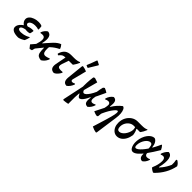

<svg xmlns="http://www.w3.org/2000/svg" viewBox="215 -2031 3571 3571"><g transform="rotate(45 2000.5 -245.5)"><path d="M207 10Q116 10 70.5 -16Q25 -42 25 -89Q25 -119 42 -148.5Q59 -178 88.5 -203Q118 -228 156 -247Q194 -266 235 -275.5Q276 -285 315 -283L324 -275Q322 -257 318.5 -238.5Q315 -220 308 -201Q267 -202 229.5 -198Q192 -194 163 -185.5Q134 -177 117 -164Q100 -151 100 -135Q100 -115 119 -104.5Q138 -94 170 -94Q197 -94 229 -100Q261 -106 293 -118Q325 -130 353 -148L360 -142Q355 -118 347 -93Q339 -68 328 -43Q300 -24 269 -10Q238 4 207 10ZM241 -190Q205 -190 172.5 -201Q140 -212 114.5 -231.5Q89 -251 74.5 -276Q60 -301 60 -330Q60 -369 90 -400Q120 -431 169.5 -448.5Q219 -466 277 -466Q300 -466 322 -462Q344 -458 364 -448Q368 -428 370 -408Q372 -388 372 -367L362 -360Q326 -373 275 -373Q239 -373 209 -363.5Q179 -354 161.5 -337Q144 -320 144 -298Q144 -278 172 -266Q200 -254 250 -252L308 -201Q291 -195 275 -192.5Q259 -190 241 -190Z M513 7 502 4 454 -57 646 -282Q699 -344 735 -380.5Q771 -417 800.5 -437.5Q830 -458 862 -470Q877 -453 888 -436Q899 -419 907 -399L903 -385Q861 -364 825.5 -340Q790 -316 759 -287Q728 -258 699 -221ZM513 7 491 -32Q515 -98 529 -143.5Q543 -189 549.5 -221Q556 -253 556 -278Q556 -324 529.5 -340Q503 -356 442 -343L434 -354Q447 -390 468.5 -417.5Q490 -445 520 -464Q583 -460 602.5 -402Q622 -344 596 -234L616 -228L556 -5ZM804 10Q755 5 728.5 -13.5Q702 -32 692.5 -75Q683 -118 683 -196L674 -199L742 -291Q735 -224 739 -182Q743 -140 761 -121Q779 -102 813 -105.5Q847 -109 900 -131L908 -118Q897 -88 882 -65Q867 -42 848.5 -24Q830 -6 804 10Z M1140 7Q1083 3 1061.5 -33.5Q1040 -70 1052 -137L1106 -418H1202L1132 -217Q1119 -177 1125 -154Q1131 -131 1160.5 -123.5Q1190 -116 1247 -122L1252 -109Q1242 -86 1223.5 -61Q1205 -36 1183 -17.5Q1161 1 1140 7ZM963 -283 943 -296 941 -303Q965 -384 1012 -421Q1059 -458 1138 -458H1213Q1257 -458 1290 -464.5Q1323 -471 1346 -482L1354 -472Q1337 -436 1323 -409.5Q1309 -383 1291 -359L1279 -351H1119Q1078 -351 1053.5 -346.5Q1029 -342 1011 -327.5Q993 -313 968 -283Z M1479 9Q1377 9 1393 -134L1427 -458L1441 -466Q1469 -462 1495 -455Q1521 -448 1546 -436L1477 -167Q1466 -128 1490 -118Q1514 -108 1562 -133L1571 -121Q1557 -79 1533.5 -46Q1510 -13 1479 9ZM1630 -682 1525 -509 1511 -507 1470 -527Q1491 -577 1510 -627Q1529 -677 1547 -727L1558 -730L1628 -694Z M1805 6Q1788 -2 1776.5 -17.5Q1765 -33 1753 -60L1696 -33L1755 -196Q1770 -120 1804 -120Q1824 -120 1849 -143Q1874 -166 1901.5 -209Q1929 -252 1956 -311Q1962 -351 1968.5 -385.5Q1975 -420 1983 -447L2011 -468Q2037 -457 2057 -447Q2077 -437 2095 -424Q2050 -326 2018.5 -262Q1987 -198 1958 -152L1943 -157Q1919 -103 1895.5 -67Q1872 -31 1849.5 -12.5Q1827 6 1805 6ZM1630 239 1615 228 1721 -272 1707 -143Q1703 -223 1706.5 -301Q1710 -379 1721 -455L1744 -468H1755L1838 -441L1748 -107Q1741 -34 1738.5 46.5Q1736 127 1739 223Q1715 229 1686 233Q1657 237 1630 239ZM2031 9Q1980 9 1961 -22Q1942 -53 1949 -124L1961 -249L2011 -278L1998 -200Q1986 -132 2014.5 -112.5Q2043 -93 2107 -128L2116 -117Q2091 -38 2031 9Z M2479 235Q2447 231 2418 221.5Q2389 212 2360 197Q2386 113 2407.5 44Q2429 -25 2445.5 -80.5Q2462 -136 2473 -178Q2484 -220 2490 -249.5Q2496 -279 2496 -296Q2496 -319 2492 -327.5Q2488 -336 2480 -336Q2465 -336 2442 -313Q2419 -290 2391.5 -250Q2364 -210 2337 -157.5Q2310 -105 2287 -47L2277 7Q2251 5 2226.5 -2.5Q2202 -10 2178 -22L2314 -292L2330 -289Q2397 -399 2488 -467Q2516 -464 2533.5 -430.5Q2551 -397 2556 -342.5Q2561 -288 2551 -219L2489 224ZM2277 7 2237 -24 2279 -256Q2287 -297 2274 -318Q2261 -339 2232.5 -340Q2204 -341 2164 -321L2156 -333Q2180 -421 2247 -466Q2294 -466 2313.5 -432.5Q2333 -399 2325 -331L2294 -9Z M2801 12Q2757 12 2721.5 -14Q2686 -40 2665.5 -85Q2645 -130 2645 -188Q2645 -264 2677 -325Q2709 -386 2763.5 -422.5Q2818 -459 2885 -459H2989Q3035 -459 3065 -464.5Q3095 -470 3116 -482L3124 -473Q3107 -433 3093 -407Q3079 -381 3062 -358L3052 -350L2889 -351Q2843 -351 2804 -324.5Q2765 -298 2741.5 -254Q2718 -210 2718 -158Q2718 -120 2732 -100Q2746 -80 2772 -80Q2800 -80 2827 -97Q2854 -114 2877 -143.5Q2900 -173 2915.5 -210Q2931 -247 2935 -286Q2935 -313 2929 -336Q2923 -359 2912 -371L2987 -377L2965 -343Q2980 -316 2989 -285.5Q2998 -255 3002 -218Q2992 -149 2963.5 -97Q2935 -45 2893.5 -16.5Q2852 12 2801 12Z M3217 7Q3187 7 3165 -19.5Q3143 -46 3132.5 -92Q3122 -138 3127 -194Q3132 -249 3150 -297.5Q3168 -346 3195.5 -383.5Q3223 -421 3256.5 -442.5Q3290 -464 3325 -464Q3362 -453 3386 -411.5Q3410 -370 3415 -310L3469 -311L3385 -208Q3384 -284 3373 -319Q3362 -354 3328 -354Q3302 -354 3275.5 -335Q3249 -316 3227.5 -284Q3206 -252 3193 -213Q3180 -174 3180 -133Q3180 -109 3187 -95Q3194 -81 3208 -81Q3228 -81 3255.5 -101Q3283 -121 3314.5 -156.5Q3346 -192 3378.5 -240Q3411 -288 3442.5 -345.5Q3474 -403 3501 -466L3513 -470Q3546 -436 3567 -389Q3487 -255 3422.5 -167Q3358 -79 3307.5 -36Q3257 7 3217 7ZM3463 6Q3422 4 3402 -24.5Q3382 -53 3386 -107L3367 -118L3431 -218L3426 -192Q3420 -154 3433 -132.5Q3446 -111 3474.5 -108.5Q3503 -106 3541 -124L3549 -114Q3522 -29 3463 6Z M3753 10Q3732 0 3714.5 -11.5Q3697 -23 3679 -39L3680 -56Q3828 -164 3903 -338Q3905 -365 3902.5 -397.5Q3900 -430 3893 -463L3916 -470Q3946 -450 3963.5 -431.5Q3981 -413 3992 -388Q3947 -164 3770 7ZM3680 -56Q3704 -111 3716 -161Q3728 -211 3728 -256Q3728 -314 3701 -331.5Q3674 -349 3622 -325L3612 -338Q3624 -377 3644.5 -409Q3665 -441 3693 -465Q3728 -465 3750.5 -442.5Q3773 -420 3781.5 -377Q3790 -334 3785.5 -274Q3781 -214 3762 -139L3800 -125Z"/></g></svg>

Font: Alegreya SemiBold
Style: Italic
Weight: 600
Italic angle: -7°
Designer: Juan Pablo del Peral
Foundry: Huerta Tipografica
Version: Version 2.009